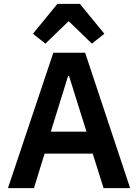

<svg xmlns="http://www.w3.org/2000/svg" viewBox="-20 -970 712 990"><path d="M514 0 458 -178H210L155 0H21L255 -698H419L651 0ZM336 -578H331L242 -291H426ZM392 -950 518 -796 454 -745 334 -861 214 -745 150 -796 276 -950Z"/></svg>

Font: IBM Plex Sans Hebrew SemiBold
Style: Regular
Weight: 600
Designer: Mike Abbink, Paul van der Laan, Pieter van Rosmalen, Yanek Iontef
Foundry: Bold Monday
Version: Version 1.2